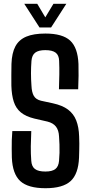

<svg xmlns="http://www.w3.org/2000/svg" viewBox="-20 -985 478 1013"><path d="M220 8Q128 8 87 -29.5Q46 -67 42.5 -153.5Q42 -177.5 41.8 -200.2Q41.5 -223 42.2 -246Q43 -269 45 -293.5H145Q143 -252 142.5 -213Q142 -174 145 -136.5Q147 -106.5 164.5 -93.2Q182 -80 219.5 -80Q255 -80 272 -93.2Q289 -106.5 291.5 -136.5Q293.5 -157 294 -178.8Q294.5 -200.5 293.8 -222.5Q293 -244.5 291.5 -265Q290 -298 275.2 -317Q260.5 -336 230.5 -343.5L161 -359.5Q116 -370.5 90 -392Q64 -413.5 52.8 -448Q41.5 -482.5 40 -532.5Q39.5 -561 39.8 -589.8Q40 -618.5 40.5 -648Q42.5 -705.5 61.2 -740.5Q80 -775.5 118.8 -791.8Q157.5 -808 219.5 -808Q310 -808 350.2 -770.8Q390.5 -733.5 394 -647.5Q395 -620 394.5 -584.8Q394 -549.5 392.5 -514H291Q292.5 -555.5 293 -592Q293.5 -628.5 292 -664Q291 -694 273.5 -707.2Q256 -720.5 219 -720.5Q183 -720.5 165.8 -707.2Q148.5 -694 146 -664Q143.5 -630.5 143.5 -598.5Q143.5 -566.5 146 -532.5Q147.5 -498 158.5 -479Q169.5 -460 196.5 -453.5L259 -440Q309.5 -429 339 -406.8Q368.5 -384.5 382.2 -349.5Q396 -314.5 397.5 -265Q398.5 -247 398.5 -227.8Q398.5 -208.5 398 -189.8Q397.5 -171 397 -153.5Q393.5 -67 352.5 -29.5Q311.5 8 220 8ZM188.5 -840 108 -965H176.5L219 -893.5L262 -965H330L249.5 -840Z"/></svg>

Font: Big Shoulders Medium
Style: Regular
Weight: 500
Designer: Patric King
Foundry: XO Type Co
Version: Version 2.002